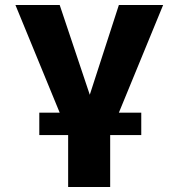

<svg xmlns="http://www.w3.org/2000/svg" viewBox="-20 -548 725 772"><path d="M548 -5V-95H458L636 -528H458L341 -167L220 -528H42L220 -95H138V-5H254V204H423V-5Z"/></svg>

Font: Asimov
Style: XWid
Weight: 500
Designer: Google
Version: Version 2.000980; 2014